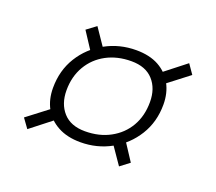

<svg xmlns="http://www.w3.org/2000/svg" viewBox="-70 -511 593 526"><g transform="rotate(20 226.0 -247.5)"><path d="M105.5 -397.5 133 -418 174.5 -357 146 -335.5ZM404 -408.5 423 -381 347 -322.5 328 -349ZM347 -97.5 320 -77 278 -138 306.5 -159.5ZM29.5 -114 106 -172.5 125 -146.5 49 -87ZM256 -392.5Q295 -392.5 321.8 -377.8Q348.5 -363 362.5 -337Q376.5 -311 376.5 -277.5Q376.5 -227 352 -187.5Q327.5 -148 286.8 -125.5Q246 -103 197.5 -103Q159 -103 131.8 -117.8Q104.5 -132.5 90.5 -158.2Q76.5 -184 76.5 -217.5Q76.5 -268.5 101 -308Q125.5 -347.5 166.5 -370Q207.5 -392.5 256 -392.5ZM199 -135.5Q240.5 -135.5 272.2 -152.8Q304 -170 321.8 -200.5Q339.5 -231 339.5 -271.5Q339.5 -311 317.5 -335.2Q295.5 -359.5 254 -359.5Q213 -359.5 181.2 -342.5Q149.5 -325.5 131.5 -294.8Q113.5 -264 113.5 -224Q113.5 -184.5 135.5 -160Q157.5 -135.5 199 -135.5Z"/></g></svg>

Font: Newsreader 60pt
Style: Italic
Weight: 400
Italic angle: -17°
Designer: Hugues Gentile
Foundry: Production Type
Version: Version 1.003